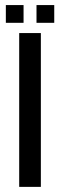

<svg xmlns="http://www.w3.org/2000/svg" viewBox="-20 -729 234 749"><path d="M54.9 0V-600H139.4V0ZM122.4 -640V-709.2H191.6V-640ZM2.8 -640V-709.2H71.9V-640Z"/></svg>

Font: Big Shoulders Stencil Text SC Thin
Style: Regular
Weight: 100
Designer: Patric King
Foundry: XO Type Co
Version: Version 2.001